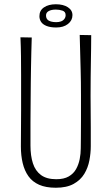

<svg xmlns="http://www.w3.org/2000/svg" viewBox="-20 -871 524 901"><path d="M242 10Q195 10 163.5 -4Q132 -18 113.5 -44Q95 -70 86.5 -105.5Q78 -141 78 -184Q78 -219 78.5 -263.5Q79 -308 79 -353Q79 -398 79 -432Q79 -477 79 -520Q79 -563 78.5 -606.5Q78 -650 76 -696L129 -695Q128 -662 127 -625.5Q126 -589 125.5 -553Q125 -517 124.5 -484.5Q124 -452 124 -426Q124 -397 123.5 -362.5Q123 -328 123 -293.5Q123 -259 123 -231Q123 -203 123 -188Q123 -140 134.5 -104.5Q146 -69 172.5 -49.5Q199 -30 244 -30Q280 -30 302.5 -43Q325 -56 337 -77.5Q349 -99 354 -124.5Q359 -150 359 -175Q359 -185 359.5 -221Q360 -257 360 -310Q360 -363 360 -424Q360 -488 358.5 -540.5Q357 -593 356 -634.5Q355 -676 354 -707L408 -706Q408 -673 407.5 -642.5Q407 -612 406.5 -580Q406 -548 405.5 -510Q405 -472 405 -422Q406 -337 406 -273Q406 -209 406 -185Q406 -153 399.5 -118.5Q393 -84 375.5 -55Q358 -26 325.5 -8Q293 10 242 10ZM244 -742Q217 -742 199 -749Q181 -756 173 -768Q165 -780 165 -795Q165 -822 186.5 -836.5Q208 -851 242 -851Q277 -851 298.5 -837Q320 -823 320 -800Q320 -775 299 -758.5Q278 -742 244 -742ZM244 -767Q256 -767 266 -770.5Q276 -774 282 -782Q288 -790 288 -800Q288 -816 273.5 -821Q259 -826 242 -826Q221 -826 208.5 -819Q196 -812 196 -799Q196 -787 202 -780Q208 -773 219 -770Q230 -767 244 -767Z"/></svg>

Font: Truculenta ExtraLight
Style: Regular
Weight: 250
Version: Version 1.002